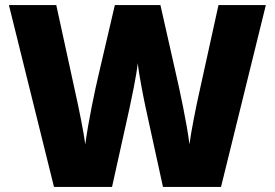

<svg xmlns="http://www.w3.org/2000/svg" viewBox="-20 -785 1079 754"><path d="M1024 -765H838L759 -406C751 -370 730 -267 724 -218C715 -296 684 -439 671 -495L610 -765H431L368 -495C354 -437 325 -299 315 -218C309 -265 287 -372 279 -407L201 -765H15L192 -51H420L489 -362C494 -385 516 -488 521 -537C526 -488 547 -385 552 -362L620 -51H848Z"/></svg>

Font: Noto Sans Tamil UI Black
Style: Regular
Weight: 900
Designer: Jelle Bosma - Monotype Design Team
Foundry: Monotype Imaging Inc.
Version: Version 2.004